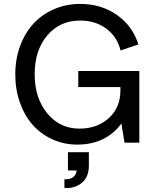

<svg xmlns="http://www.w3.org/2000/svg" viewBox="-20 -729 790 981"><path d="M389.2 -709Q497.1 -709 577.4 -652.6Q657.7 -596.2 687 -502L596.2 -471.2Q578.1 -542 522.7 -583Q467.3 -624 389.2 -624Q286.1 -624 221.7 -548.3Q157.2 -472.7 157.2 -349.1Q157.2 -228 221.4 -149.9Q285.6 -71.8 386.2 -71.8Q476.1 -71.8 535.6 -125.2Q595.2 -178.7 595.2 -267.1V-284.2H379.9V-366.2H691.9V0H616.2L600.1 -98.1Q564.5 -47.4 507.1 -18.8Q449.7 9.8 375 9.8Q307.1 9.8 248.3 -16.8Q189.5 -43.5 147.7 -90.3Q106 -137.2 82 -204.1Q58.1 -271 58.1 -349.1Q58.1 -427.2 82.8 -494.1Q107.4 -561 150.9 -608.2Q194.3 -655.3 255.9 -682.1Q317.4 -709 389.2 -709ZM371.1 142.1H327.1V48.8H434.1V117.2Q434.1 176.3 397 206.1Q359.9 235.8 309.1 231V187Q339.8 188.5 355.5 174.6Q371.1 160.6 371.1 142.1Z"/></svg>

Font: LT Superior Med
Style: Regular
Weight: 500
Designer: Daniel Lyons
Foundry: LyonsType
Version: Version 1.000